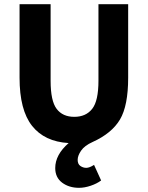

<svg xmlns="http://www.w3.org/2000/svg" viewBox="-20 -672 705 915"><path d="M243.2 128.9Q243.2 65.4 307.1 9.8Q191.9 2.9 132.6 -72.5Q73.2 -147.9 73.2 -301.8V-651.9H221.2V-287.1Q221.2 -190.9 250 -153.1Q278.8 -115.2 334 -115.2Q389.2 -115.2 419.2 -153.1Q449.2 -190.9 449.2 -287.1V-651.9H590.8V-301.8Q590.8 -168.5 551.8 -102.5Q512.7 -36.6 420.9 4.9Q382.8 22 366.5 45.9Q350.1 69.8 350.1 89.8Q350.1 109.9 363 118.9Q376 127.9 391.1 127.9Q406.2 127.9 428.2 113.8L461.9 188Q441.9 203.1 412.4 213.1Q382.8 223.1 356.9 223.1Q309.1 223.1 276.1 198.5Q243.2 173.8 243.2 128.9Z"/></svg>

Font: SourceSansPro-Bold
Style: Bold
Weight: 700
Designer: Paul D. Hunt
Foundry: Adobe Systems Incorporated
Version: Version 1.050;PS Version 1.000;hotconv 1.0.70;makeotf.lib2.5